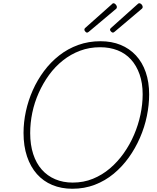

<svg xmlns="http://www.w3.org/2000/svg" viewBox="-20 -1144 966 1183"><path d="M426 19Q358 19 302.5 -4Q247 -27 207.5 -71.5Q168 -116 146.5 -180Q125 -244 125 -325Q125 -391 139.5 -458Q154 -525 182 -588Q210 -651 251 -706Q292 -761 345 -802.5Q398 -844 462 -867Q526 -890 599 -890Q668 -890 723 -867.5Q778 -845 817.5 -802.5Q857 -760 878 -699Q899 -638 899 -562Q899 -498 885 -429.5Q871 -361 842.5 -295.5Q814 -230 773.5 -173.5Q733 -117 680.5 -73.5Q628 -30 564 -5.5Q500 19 426 19ZM428 -19Q495 -19 552.5 -42.5Q610 -66 657.5 -106.5Q705 -147 742.5 -200Q780 -253 806 -313.5Q832 -374 845.5 -438Q859 -502 859 -563Q859 -632 840 -686Q821 -740 787 -777.5Q753 -815 704.5 -834Q656 -853 597 -853Q531 -853 473.5 -831.5Q416 -810 367.5 -771.5Q319 -733 282 -682Q245 -631 218.5 -571.5Q192 -512 179 -449.5Q166 -387 166 -324Q166 -252 184.5 -195Q203 -138 237.5 -99Q272 -60 320.5 -39.5Q369 -19 428 -19ZM516 -943Q511 -943 505.5 -949.5Q500 -956 500 -960Q500 -962 500.5 -965Q501 -968 503 -970L667 -1116Q671 -1119 673 -1121.5Q675 -1124 679 -1124Q684 -1124 688.5 -1120.5Q693 -1117 696.5 -1111.5Q700 -1106 700 -1102Q700 -1098 699.5 -1096Q699 -1094 697 -1091L528 -949Q524 -946 521.5 -944.5Q519 -943 516 -943ZM676 -943Q670 -943 664 -949.5Q658 -956 658 -960Q658 -962 658.5 -964.5Q659 -967 662 -970L825 -1116Q829 -1119 831.5 -1121.5Q834 -1124 838 -1124Q843 -1124 848 -1120.5Q853 -1117 856 -1111.5Q859 -1106 859 -1102Q859 -1098 858.5 -1096Q858 -1094 855 -1091L687 -949Q683 -946 680.5 -944.5Q678 -943 676 -943Z"/></svg>

Font: Playwrite IS Thin
Style: Regular
Weight: 250
Designer: Veronika Burian, José Scaglione
Foundry: TypeTogether
Version: Version 1.002